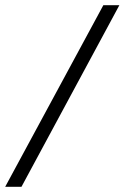

<svg xmlns="http://www.w3.org/2000/svg" viewBox="-22 -702 482 743"><path d="M440 -682H378L-2 21H61Z"/></svg>

Font: Linux Libertine O
Style: Bold Italic
Weight: 700
Italic angle: -11.5°
Designer: Philipp H. Poll
Foundry: Philipp H. Poll
Version: Version 4.1.0